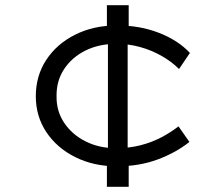

<svg xmlns="http://www.w3.org/2000/svg" viewBox="-20 -720 859 740"><path d="M430 -79Q341 -79 270 -114.5Q199 -150 158.5 -211Q118 -272 118 -349Q118 -428 158.5 -489.5Q199 -551 270 -586.5Q341 -622 431 -622Q519 -622 592.5 -593.5Q666 -565 712 -516L670 -454Q641 -483 602 -505Q563 -527 519 -539Q475 -551 429 -551Q361 -551 309 -525Q257 -499 227 -453.5Q197 -408 198 -349Q197 -292 227.5 -246.5Q258 -201 310 -175Q362 -149 426 -149Q478 -149 521 -160Q564 -171 600.5 -190Q637 -209 668 -233L710 -173Q659 -132 588 -105.5Q517 -79 430 -79ZM392 0V-97L396 -133V-571L392 -607V-700H476V-606L472 -576V-131L476 -97V0Z"/></svg>

Font: Lexend Tera Light
Style: Regular
Weight: 300
Designer: Bonnie Shaver-Troup, Thomas Jockin
Foundry: Lexend
Version: Version 1.007